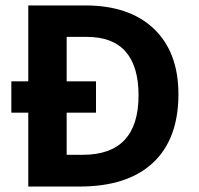

<svg xmlns="http://www.w3.org/2000/svg" viewBox="-20 -683 728 703"><path d="M21.5 -385.3H83.5V-663.1H291.5Q454.1 -663.1 543.7 -577.4Q633.3 -491.7 633.3 -337.9Q633.3 -174.3 540.3 -87.2Q447.3 0 271 0H83.5V-270.5H21.5ZM487.3 -334Q487.3 -439.5 440.2 -493.7Q393.1 -547.9 297.9 -547.9H224.1V-385.3H331.5V-270.5H224.1V-116.2H283.2Q487.3 -116.2 487.3 -334Z"/></svg>

Font: Bpm'online Open Sans
Style: Bold
Weight: 700
Foundry: Ascender Corporation
Version: Version 1.10